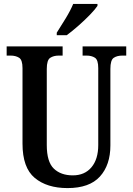

<svg xmlns="http://www.w3.org/2000/svg" viewBox="-20 -951 679 981"><path d="M325 10Q220 10 157.5 -42Q95 -94 95 -217V-603Q95 -645 77.5 -656Q60 -667 34 -667H14V-714H300V-667H280Q254 -667 236.5 -655.5Q219 -644 219 -599V-210Q219 -124 255 -89.5Q291 -55 352 -55Q413 -55 447.5 -96.5Q482 -138 482 -210V-603Q482 -645 465 -656Q448 -667 422 -667H402V-714H625V-667H605Q578 -667 561 -655.5Q544 -644 544 -599V-208Q544 -108 490.5 -49Q437 10 325 10ZM270 -784Q291 -817 315.5 -857Q340 -897 354 -931H478V-921Q467 -904 440 -876Q413 -848 380.5 -819.5Q348 -791 321 -771H270Z"/></svg>

Font: Noto Serif Thai Condensed SemiBold
Style: Regular
Weight: 600
Width: 3
Designer: Monotype Design Team
Foundry: Monotype Imaging Inc.
Version: Version 2.002; ttfautohint (v1.8.4.7-5d5b)